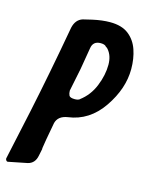

<svg xmlns="http://www.w3.org/2000/svg" viewBox="-167 -808 666 871"><g transform="rotate(15 166.5 -373.0)"><path d="M-45 -7Q-49 -7 -52 -11Q-55 -15 -55 -20L-4 -256Q36 -445 76 -669Q85 -709 117 -719L159 -729Q204 -739 241 -739Q296 -739 328 -714Q360 -689 374 -648Q388 -607 388 -558Q388 -466 326.5 -376Q265 -286 166 -273Q122 -266 113 -231Q94 -130 91 -105H92L85 -71Q78 -33 45 -25ZM176 -360Q193 -360 201 -368L198 -366Q241 -398 262 -450Q283 -502 283 -550Q283 -592 261 -618L263 -616Q259 -622 246 -630L250 -628Q242 -636 224 -636Q188 -636 183 -601L166 -500L144 -392Q144 -379 148.5 -369.5Q153 -360 176 -360Z"/></g></svg>

Font: Bangerz
Style: Regular
Weight: 400
Designer: vernon adams
Foundry: Vernon Adams
Version: Version 2.10;February 7, 2025;FontCreator 13.0.0.2683 64-bit